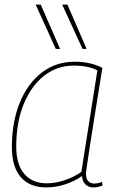

<svg xmlns="http://www.w3.org/2000/svg" viewBox="-20 -810 507 840"><path d="M389 10Q367 10 353.5 -3.5Q340 -17 339 -40Q308 -18 266.5 -4Q225 10 183 10Q110 10 71 -35Q32 -80 32 -166Q32 -275 66 -359.5Q100 -444 162 -492Q224 -540 307 -540Q376 -540 428 -513Q407 -384 393 -296.5Q379 -209 371 -156.5Q363 -104 359.5 -79.5Q356 -55 356 -52Q356 -7 393 -7Q408 -7 426 -14L429 1Q410 10 389 10ZM336 -58 406 -502Q366 -523 302 -523Q230 -523 173.5 -479Q117 -435 84 -355Q51 -275 51 -169Q51 -91 86 -49.5Q121 -8 185 -8Q223 -8 264 -22Q305 -36 336 -58ZM224 -596 136 -790H158L243 -596ZM341 -596 252 -790H275L359 -596Z"/></svg>

Font: Georama Thin
Style: Italic
Weight: 100
Italic angle: -9°
Designer: Jean-Baptiste Levee
Foundry: Production Type
Version: Version 1.000